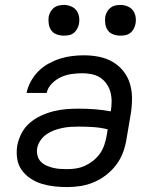

<svg xmlns="http://www.w3.org/2000/svg" viewBox="-20 -753 640 781"><path d="M253 8Q226 8 200 5Q174 2 149.5 -5.5Q125 -13 104 -27Q83 -41 68.5 -61Q54 -81 50 -107Q46 -133 50 -160Q55 -186 67.5 -210.5Q80 -235 101 -253Q122 -271 147 -282.5Q172 -294 198 -300.5Q224 -307 249.5 -309Q275 -311 300 -311Q333 -311 366 -308.5Q399 -306 430 -300L431 -302Q434 -322 434 -341.5Q434 -361 429 -379Q424 -397 413.5 -412Q403 -427 388 -437Q373 -447 354 -451Q335 -455 315 -455Q294 -455 272 -452Q250 -449 229.5 -440Q209 -431 191.5 -413.5Q174 -396 170 -375H88Q93 -399 105.5 -422Q118 -445 136.5 -463.5Q155 -482 178 -494.5Q201 -507 224.5 -514.5Q248 -522 272.5 -525Q297 -528 321 -528Q353 -528 383 -522Q413 -516 438 -501.5Q463 -487 481.5 -464Q500 -441 508.5 -412.5Q517 -384 517 -353Q517 -322 512 -290L495 -190Q491 -163 481.5 -136Q472 -109 454.5 -85Q437 -61 413.5 -42.5Q390 -24 363.5 -12.5Q337 -1 309 3.5Q281 8 253 8ZM253 -65Q272 -65 290.5 -68Q309 -71 327 -79.5Q345 -88 361 -101Q377 -114 388 -130.5Q399 -147 405 -165.5Q411 -184 414 -202L418 -227Q390 -234 360 -236Q330 -238 300 -238Q284 -238 267.5 -237Q251 -236 234 -232.5Q217 -229 200.5 -223Q184 -217 169 -206.5Q154 -196 144 -181Q134 -166 131 -149Q129 -134 132.5 -120Q136 -106 145.5 -96Q155 -86 168 -80Q181 -74 195 -70.5Q209 -67 223.5 -66Q238 -65 253 -65ZM469 -608Q455 -608 441 -613Q427 -618 419 -629Q411 -640 408.5 -655Q406 -670 408 -685Q410 -695 415.5 -705Q421 -715 429.5 -721.5Q438 -728 448.5 -730.5Q459 -733 470 -733Q484 -733 498 -727.5Q512 -722 520.5 -711Q529 -700 531.5 -685Q534 -670 531 -655Q529 -645 523.5 -635Q518 -625 509.5 -618.5Q501 -612 490.5 -610Q480 -608 469 -608ZM239 -608Q225 -608 211 -613Q197 -618 189 -629Q181 -640 178.5 -655Q176 -670 178 -685Q180 -695 185.5 -705Q191 -715 199.5 -721.5Q208 -728 218.5 -730.5Q229 -733 240 -733Q254 -733 268 -727.5Q282 -722 290.5 -711Q299 -700 301.5 -685Q304 -670 301 -655Q299 -645 293.5 -635Q288 -625 279.5 -618.5Q271 -612 260.5 -610Q250 -608 239 -608Z"/></svg>

Font: Iosevka Extended
Style: Italic
Weight: 400
Width: 7
Italic angle: -9°
Monospace: yes
Designer: Belleve Invis
Foundry: Belleve Invis
Version: Version 32.5.0; ttfautohint (v1.8.4)